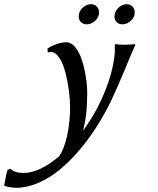

<svg xmlns="http://www.w3.org/2000/svg" viewBox="-220 -642 746 909"><path d="M5.9 -394 4.9 -412.1Q23.4 -424.8 48.3 -433.3Q73.2 -441.9 94.2 -441.9Q117.2 -441.9 136.7 -418Q156.2 -394 168 -356.9Q179.7 -319.8 186.3 -278.3Q192.9 -236.8 192.9 -199.2Q192.9 -93.3 172.9 -22.9Q214.4 -80.6 241.2 -131.8Q283.7 -213.9 305.4 -293Q327.1 -372.1 323.2 -430.2L327.1 -433.1Q340.3 -430.2 371.1 -430.2Q393.6 -430.2 418 -433.1L420.9 -430.2Q407.2 -400.4 369.9 -310.1Q332.5 -219.7 305.2 -163.1Q273.9 -99.1 236.3 -40.3Q198.7 18.6 153.6 71.3Q108.4 124 60.8 162.8Q13.2 201.7 -40 224.4Q-93.3 247.1 -144 247.1Q-157.7 247.1 -175.3 243.9Q-192.9 240.7 -198.2 237.8L-200.2 234.9Q-189 171.4 -183.1 161.1L-169.9 157.2Q-151.9 176.8 -106.9 176.8Q-34.7 176.8 60.1 98.1Q85 60.5 98.4 -2.4Q111.8 -65.4 111.8 -133.8Q111.8 -170.9 106 -214.8Q100.1 -258.8 89.4 -300Q78.6 -341.3 60.5 -368.7Q42.5 -396 21 -396ZM153.8 -574.2Q157.2 -593.8 174.3 -607.9Q191.4 -622.1 210.9 -622.1Q228 -622.1 238.5 -610.8Q249 -599.6 249 -583Q249 -561 230.7 -543.9Q212.4 -526.9 190.9 -526.9Q173.8 -526.9 163.3 -537.4Q152.8 -547.9 152.8 -564Q152.8 -570.3 153.8 -574.2ZM323.2 -574.2Q327.1 -593.8 343.8 -607.9Q360.4 -622.1 379.9 -622.1Q397 -622.1 407.5 -610.8Q418 -599.6 418 -583Q418 -561 399.7 -543.9Q381.3 -526.9 359.9 -526.9Q342.8 -526.9 332.3 -537.4Q321.8 -547.9 321.8 -564Q321.8 -568.4 323.2 -574.2Z"/></svg>

Font: Linear Smooth
Style: Italic
Weight: 400
Designer: Philipp H. Poll, Flanker
Foundry: Philipp H. Poll, reworked by Flanker
Version: Version 1.061 | FøM Fix